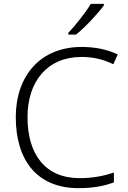

<svg xmlns="http://www.w3.org/2000/svg" viewBox="-20 -968 663 998"><path d="M520 -940V-948H452C426 -904 372 -836 335 -797V-788H375C425 -828 490 -899 520 -940ZM404 -672C464 -672 519 -659 569 -634L592 -685C538 -711 474 -724 405 -724C187 -724 62 -571 62 -359C62 -136 172 10 388 10C467 10 523 -2 572 -20V-71C521 -54 464 -42 394 -42C214 -42 123 -167 123 -359C123 -546 227 -672 404 -672Z"/></svg>

Font: Noto Sans Sinhala UI Light
Style: Regular
Weight: 300
Designer: Jelle Bosma - Monotype Design Team
Foundry: Monotype Imaging Inc.
Version: Version 2.006